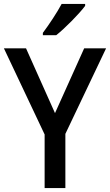

<svg xmlns="http://www.w3.org/2000/svg" viewBox="-20 -961 562 981"><path d="M415 -931V-941H295C271 -896 231 -836 199 -793V-781H267C313 -817 387 -893 415 -931ZM261 -383 113 -714H0L208 -274V0H314V-277L522 -714H410Z"/></svg>

Font: Noto Sans Thai Looped SemiCondensed Medium
Style: Regular
Weight: 500
Width: 4
Designer: Sasikarn Vongin, Ben Mitchell
Foundry: The Fontpad Ltd
Version: Version 1.001